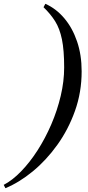

<svg xmlns="http://www.w3.org/2000/svg" viewBox="-80 -820 462 1010"><path d="M149 -782 158.5 -800Q215 -775 258 -724.2Q301 -673.5 325.2 -602.5Q349.5 -531.5 349.5 -445Q349.5 -335 314.5 -236.8Q279.5 -138.5 221.2 -57.5Q163 23.5 92 81.8Q21 140 -51.5 170L-60.5 152.5Q-14.5 128.5 31.2 81.2Q77 34 117.8 -29.5Q158.5 -93 190 -166.2Q221.5 -239.5 239.5 -316Q257.5 -392.5 257.5 -465Q257.5 -556 245.8 -613Q234 -670 210 -708.2Q186 -746.5 149 -782Z"/></svg>

Font: Bodoni* 11pt
Style: Italic
Weight: 400
Italic angle: -13°
Version: Version 2.3